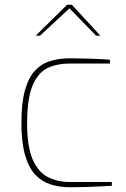

<svg xmlns="http://www.w3.org/2000/svg" viewBox="-20 -781 530 807"><path d="M274 6Q231 6 194 -5.5Q157 -17 129 -46Q101 -75 85.5 -128.5Q70 -182 70 -266Q70 -349 85 -402Q100 -455 127 -484Q154 -513 191.5 -524.5Q229 -536 274 -536Q307 -536 355.5 -534.5Q404 -533 442 -530V-514H274Q219 -514 179 -494.5Q139 -475 116.5 -420.5Q94 -366 94 -262Q94 -163 118 -109.5Q142 -56 182.5 -36Q223 -16 274 -16H450V0Q428 1 400.5 2.5Q373 4 341 5Q309 6 274 6ZM130 -631 262 -761H282L402 -631H384L272 -746L148 -631Z"/></svg>

Font: Exo Thin Thin
Style: Regular
Weight: 250
Version: Version 2.000